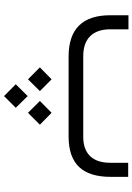

<svg xmlns="http://www.w3.org/2000/svg" viewBox="129 -468 662 960"><g transform="rotate(90 460.0 12.0)"><path d="M261.2 -73.2H664.1Q727.5 -73.2 760.7 -107.7Q793.9 -142.1 793.9 -209V-297.9H864.3V-210.4Q864.3 -104 814.5 -52Q764.6 0 662.6 0H262.7Q56.2 0 56.2 -208.5V-299.3H126.5V-209Q126.5 -142.6 160.9 -107.9Q195.3 -73.2 261.2 -73.2ZM401.4 264.2 460.4 204.6 519 264.2 460.4 322.8ZM484.9 143.6 543.9 85 603.5 143.6 543.9 203.1ZM316.9 143.6 376.5 85 435.5 143.6 376.5 203.1Z"/></g></svg>

Font: Shabnam Light FD-WOL
Style: Light-FD-WOL
Weight: 300
Foundry: DejaVu fonts team - Redesigned by Saber Rastikerdar - Based on Vazir font
Version: Version 5.0.0